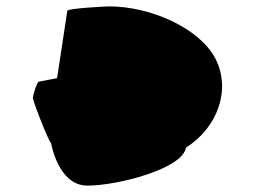

<svg xmlns="http://www.w3.org/2000/svg" viewBox="-20 -582 821 602"><path d="M83 -276C82 -267 134 -134 140 -134C140 -134 162 0 254 0C349 0 553 -53 563 -119C664 -183 705 -303 655 -399C605 -494 452 -562 322 -562C314 -562 192 -556 191 -548L159 -337L102 -326C96 -326 84 -285 83 -276Z"/></svg>

Font: Ampere
Style: SCSuExtIta
Weight: 400
Version: Version 1